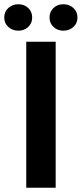

<svg xmlns="http://www.w3.org/2000/svg" viewBox="-58 -887 386 907"><path d="M66 0V-690H205V0ZM241 -742Q214 -742 195 -759.5Q176 -777 176 -804Q176 -832 195 -849.5Q214 -867 241 -867Q269 -867 288.5 -849.5Q308 -832 308 -804Q308 -777 288.5 -759.5Q269 -742 241 -742ZM29 -742Q1 -742 -18.5 -759.5Q-38 -777 -38 -804Q-38 -832 -18.5 -849.5Q1 -867 29 -867Q56 -867 75 -849.5Q94 -832 94 -804Q94 -777 75 -759.5Q56 -742 29 -742Z"/></svg>

Font: Radio Canada Big SemiBold
Style: Regular
Weight: 600
Designer: Étienne Aubert Bonn
Foundry: Coppers and Brasses
Version: Version 1.001